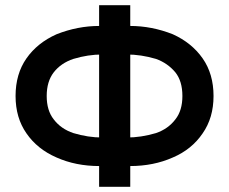

<svg xmlns="http://www.w3.org/2000/svg" viewBox="-20 -720 883 740"><path d="M482 -700H362V0H482ZM683 -350Q683 -294 656 -260Q628 -223 581 -207Q524 -190 468 -190H375Q319 -190 263 -207Q215 -223 187 -260Q160 -294 160 -350Q160 -406 187 -441Q215 -477 263 -493Q319 -510 375 -510H468Q524 -510 581 -493Q626 -477 656 -441Q683 -407 683 -350ZM803 -350Q803 -435 761 -495Q719 -555 646 -588Q565 -620 481 -620H363Q279 -620 198 -588Q124 -555 82 -495Q40 -435 40 -350Q40 -266 82 -206Q124 -145 198 -113Q272 -80 363 -80H481Q572 -80 646 -113Q719 -144 761 -206Q803 -266 803 -350Z"/></svg>

Font: NM-font
Style: Medium
Weight: 500
Designer: ""
Foundry: ""
Version: ""